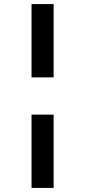

<svg xmlns="http://www.w3.org/2000/svg" viewBox="-20 -780 416 938"><path d="M134 -402V-760H242V-402ZM134 138V-220H242V138Z"/></svg>

Font: IBM Plex Sans Arabic SmBld
Style: Regular
Weight: 600
Designer: Mike Abbink, Paul van der Laan, Pieter van Rosmalen, Wael Morcos, Khajak Apelian
Foundry: Bold Monday
Version: Version 1.005